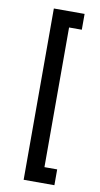

<svg xmlns="http://www.w3.org/2000/svg" viewBox="-89 -781 448 861"><g transform="rotate(10 135.0 -350.0)"><path d="M84 40V-740H224V-668H166V-32H224V40Z"/></g></svg>

Font: Boldmen Medium
Style: Regular
Weight: 400
Designer: Matt McInerney, Pablo Impallari, Rodrigo Fuenzalida
Foundry: LIVING CONCEPT
Version: Version 1.000